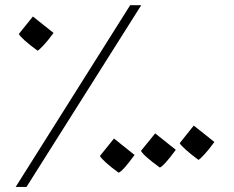

<svg xmlns="http://www.w3.org/2000/svg" viewBox="-20 -712 910 746"><path d="M41 14.2 485.8 -691.9H528.8L83 14.2ZM440.9 -41Q411.1 -62.5 391.6 -80.3Q372.1 -98.1 368.2 -106L422.9 -173.8L502.9 -109.9Q456.5 -46.4 440.9 -41ZM126 -515.1Q96.2 -536.6 76.7 -554.2Q57.1 -571.8 53.2 -580.1L107.9 -647.9L188 -584Q165 -552.7 148.4 -535.2Q131.8 -517.6 126 -515.1ZM601.1 -61Q537.6 -106.9 527.8 -126L583 -193.8L663.1 -129.9Q616.2 -66.4 601.1 -61ZM751 -90.8Q721.2 -112.8 701.7 -130.4Q682.1 -147.9 678.2 -155.8L732.9 -224.1L813 -160.2Q790 -128.9 773.4 -111.1Q756.8 -93.3 751 -90.8Z"/></svg>

Font: Harmattan Medium
Style: Regular
Weight: 500
Designer: George W. Nuss III and SIL International
Foundry: SIL International
Version: Version 4.000